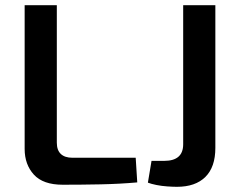

<svg xmlns="http://www.w3.org/2000/svg" viewBox="-20 -710 925 740"><path d="M199 -690V-160Q199 -131 214.5 -116.5Q230 -102 259 -102H503L509 -7Q441 -1 367.5 0.5Q294 2 222 2Q146 2 110.5 -37Q75 -76 75 -136V-690ZM810 -690V-140Q810 -66 771.5 -28Q733 10 662 10Q647 10 625 8.5Q603 7 583 3Q563 -1 550 -6L564 -90H613Q686 -90 686 -154V-690Z"/></svg>

Font: Exo 2 SemiBold
Style: Regular
Weight: 600
Designer: Natanael Gama
Foundry: Natanael Gama
Version: Version 2.010